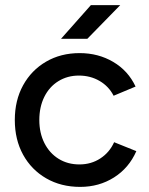

<svg xmlns="http://www.w3.org/2000/svg" viewBox="-20 -720 582 752"><path d="M294 12Q219 12 161 -21.5Q103 -55 70.5 -114Q38 -173 38 -250Q38 -327 70.5 -386Q103 -445 160.5 -478.5Q218 -512 292 -512Q365 -512 423.5 -477.5Q482 -443 511 -381L425 -345Q406 -382 370 -403Q334 -424 289 -424Q244 -424 208.5 -402Q173 -380 153.5 -340.5Q134 -301 134 -250Q134 -199 154 -159.5Q174 -120 209.5 -98Q245 -76 291 -76Q337 -76 373 -99.5Q409 -123 427 -163L514 -128Q485 -62 426.5 -25Q368 12 294 12ZM219 -568 336 -700H451L322 -568Z"/></svg>

Font: Figtree Medium
Style: Regular
Weight: 500
Designer: Erik Kennedy
Foundry: Erik Kennedy
Version: Version 2.001; ttfautohint (v1.8.4.7-5d5b);gftools[0.9.27]